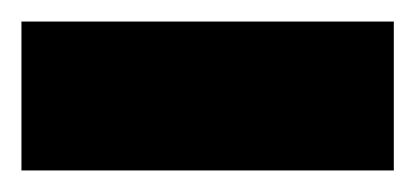

<svg xmlns="http://www.w3.org/2000/svg" viewBox="-45 -714 389 180"><path d="M-24.9 -554.2V-693.8H324.2V-554.2Z"/></svg>

Font: Kanit Black
Style: Regular
Weight: 900
Designer: Katatrad Team
Foundry: CadsonDemak
Version: Version 1.000;PS 001.000;hotconv 1.0.88;makeotf.lib2.5.64775